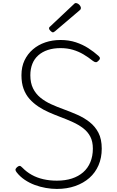

<svg xmlns="http://www.w3.org/2000/svg" viewBox="-20 -1214 766 1253"><path d="M351 19Q316 19 279 12.5Q242 6 207 -7Q172 -20 141.5 -40.5Q111 -61 89 -89Q81 -99 81 -106Q81 -113 90 -122Q100 -131 107.5 -131.5Q115 -132 127 -119Q153 -92 187 -73Q221 -54 262.5 -44.5Q304 -35 351 -35Q406 -35 449 -49Q492 -63 522.5 -89.5Q553 -116 569.5 -155.5Q586 -195 586 -244Q586 -290 569.5 -322Q553 -354 523 -377Q493 -400 454.5 -417.5Q416 -435 373 -451Q336 -465 299.5 -481Q263 -497 230.5 -518.5Q198 -540 173 -568Q148 -596 134 -634Q120 -672 120 -723Q120 -778 140 -820Q160 -862 195 -892Q230 -922 276 -937.5Q322 -953 375 -953Q430 -953 475 -938Q520 -923 556.5 -899.5Q593 -876 623 -849Q632 -841 632 -833.5Q632 -826 623 -818Q614 -808 606 -808Q598 -808 587 -816Q557 -840 525 -859Q493 -878 456 -889Q419 -900 375 -900Q329 -900 292.5 -888Q256 -876 230 -853Q204 -830 191 -797Q178 -764 178 -723Q178 -673 195.5 -637.5Q213 -602 243.5 -577Q274 -552 313.5 -534Q353 -516 395 -501Q439 -485 483.5 -465.5Q528 -446 564.5 -417.5Q601 -389 622.5 -347.5Q644 -306 644 -244Q644 -184 623 -135.5Q602 -87 563.5 -53Q525 -19 471 0Q417 19 351 19ZM325 -1003Q319 -1003 309.5 -1012.5Q300 -1022 300 -1028Q300 -1031 301 -1034Q302 -1037 306 -1040L460 -1185Q464 -1189 467 -1191.5Q470 -1194 475 -1194Q482 -1194 490 -1189Q498 -1184 503 -1176Q508 -1168 508 -1162Q508 -1157 506.5 -1154Q505 -1151 500 -1147L339 -1010Q334 -1007 331.5 -1005Q329 -1003 325 -1003Z"/></svg>

Font: Playwrite US Modern ExtraLight
Style: Regular
Weight: 250
Designer: Veronika Burian, José Scaglione
Foundry: TypeTogether
Version: Version 1.003